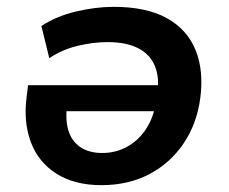

<svg xmlns="http://www.w3.org/2000/svg" viewBox="-20 -531 668 561"><path d="M276 10Q198 10 145 -23.5Q92 -57 70 -116Q48 -175 58 -250L62 -282H465L454 -206H154L177 -230Q170 -185 179 -152.5Q188 -120 213.5 -102Q239 -84 279 -84Q318 -84 351 -102Q384 -120 406 -153Q428 -186 435 -230L439 -253Q447 -302 433 -337Q419 -372 384 -390Q349 -408 294 -408Q254 -408 208.5 -397.5Q163 -387 124 -361L101 -455Q145 -484 202.5 -497.5Q260 -511 312 -511Q408 -511 467.5 -478Q527 -445 551.5 -384.5Q576 -324 565 -243Q555 -169 516.5 -112Q478 -55 417 -22.5Q356 10 276 10Z"/></svg>

Font: Nunito Sans 7pt
Style: Bold Italic
Weight: 700
Italic angle: -9°
Version: Version 3.101;gftools[0.9.27]